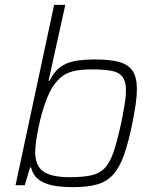

<svg xmlns="http://www.w3.org/2000/svg" viewBox="-20 -763 638 791"><path d="M281 8Q231 8 195 0.5Q159 -7 137 -25Q115 -43 108 -73H104L82 0H44L203 -743H249L180 -430H184Q202 -467 227.5 -486Q253 -505 288 -511.5Q323 -518 371 -518Q434 -518 471.5 -507.5Q509 -497 526.5 -470.5Q544 -444 544 -396Q544 -369 539 -334Q534 -299 525 -254Q509 -175 490.5 -123.5Q472 -72 446 -43.5Q420 -15 381 -3.5Q342 8 281 8ZM267 -33Q321 -33 355.5 -40.5Q390 -48 411.5 -70.5Q433 -93 448 -137.5Q463 -182 479 -255Q488 -299 493.5 -332.5Q499 -366 499 -390Q499 -427 485 -446Q471 -465 440.5 -471Q410 -477 358 -477Q313 -477 283.5 -470Q254 -463 234 -447Q214 -431 197 -405Q185 -387 174 -359.5Q163 -332 154 -300.5Q145 -269 138.5 -237Q132 -205 128.5 -179Q125 -153 125 -137Q125 -80 158.5 -56.5Q192 -33 267 -33Z"/></svg>

Font: Saira Thin ExtraLight
Style: Italic
Weight: 250
Italic angle: -12°
Version: Version 1.101